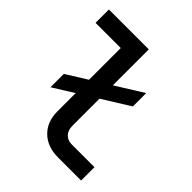

<svg xmlns="http://www.w3.org/2000/svg" viewBox="-199 -864 997 997"><g transform="rotate(45 300.0 -365.0)"><path d="M100 -230V-328L214 -399V-632H29V-730H322V-466L473 -560V-462L322 -368V-169Q322 -136 340 -117Q358 -98 389 -98H555V0H385Q307 0 260.5 -45.5Q214 -91 214 -167V-301Z"/></g></svg>

Font: JetBrains Mono SemiBold
Style: Regular
Weight: 472
Monospace: yes
Designer: Philipp Nurullin, Konstantin Bulenkov
Foundry: JetBrains
Version: Version 2.305; ttfautohint (v1.8.4.7-5d5b)